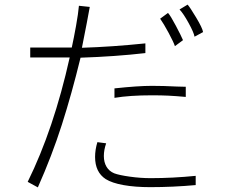

<svg xmlns="http://www.w3.org/2000/svg" viewBox="-20 -732 1002 832"><path d="M860 -593 823 -573Q820 -591 797.5 -632Q775 -673 758 -691L793 -712Q803 -701 830 -656Q857 -611 860 -593ZM282 -483H111V-526H291Q300 -567 309.5 -620Q319 -673 322 -707L369 -702L356 -632L335 -525Q464 -529 610 -544V-502Q480 -487 329 -482Q291 -326 248 -191.5Q205 -57 144 80L100 56Q213 -173 282 -483ZM773 -558 738 -532Q732 -550 710.5 -590Q689 -630 674 -651L708 -676Q719 -664 742 -620.5Q765 -577 773 -558ZM638 -360Q688 -360 746 -357L785 -356V-312Q740 -316 709.5 -317.5Q679 -319 638 -319Q542 -319 476 -308V-349Q578 -360 638 -360ZM430 -56Q430 -29 441.5 -9.5Q453 10 475 19Q496 27 542.5 33.5Q589 40 633 40Q728 40 828 30V70Q729 79 631 79Q565 79 515 70Q465 61 438 44Q392 14 392 -52Q392 -83 402 -116L440 -111Q430 -82 430 -56Z"/></svg>

Font: Gmarket Sans TTF Light
Style: Regular
Weight: 300
Designer: Creative Director : Sungho Lee; Art Director : Kiwoong Choi; Project Manager : Sori Yang, Jongwook Yoon; Font Designer :
Foundry: Sandoll Inc.
Version: Version 1.000;hotconv 1.0.109;makeotfexe 2.5.65596